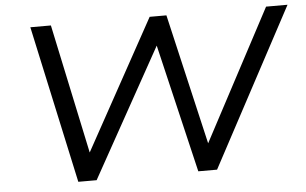

<svg xmlns="http://www.w3.org/2000/svg" viewBox="-50 -780 1365 856"><g transform="rotate(-5 632.5 -352.5)"><path d="M267 0 114 -705H206L336 -93H311L648 -705H723L865 -93H844L1169 -705H1265L888 0H804L664 -592H678L349 0Z"/></g></svg>

Font: Nunito Sans 10pt SemiExpanded
Style: Italic
Weight: 400
Width: 6
Italic angle: -9°
Designer: Vernon Adams
Foundry: Vernon Adams
Version: Version 3.101;gftools[0.9.27]